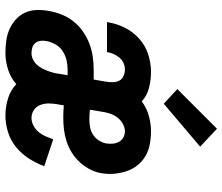

<svg xmlns="http://www.w3.org/2000/svg" viewBox="-76 -735 819 707"><g transform="rotate(90 333.5 -381.5)"><path d="M176 8Q153 8 130.5 5Q108 2 88.5 -6.5Q69 -15 53 -29Q37 -43 27.5 -62.5Q18 -82 17 -104.5Q16 -127 20 -150Q24 -174 33 -197.5Q42 -221 58 -241.5Q74 -262 95.5 -277Q117 -292 140.5 -301Q164 -310 188.5 -313.5Q213 -317 237 -317H273L281 -364Q283 -377 282.5 -389.5Q282 -402 276.5 -412Q271 -422 259.5 -427Q248 -432 236 -432Q224 -432 212.5 -427Q201 -422 192.5 -412Q184 -402 179 -390.5Q174 -379 172 -367V-366H61L62 -370Q67 -401 82 -431.5Q97 -462 123 -485Q149 -508 181 -518Q213 -528 244 -528Q275 -528 304 -520.5Q333 -513 353 -494Q378 -512 406.5 -520Q435 -528 463 -528Q488 -528 511.5 -523.5Q535 -519 554 -508Q573 -497 587.5 -479.5Q602 -462 609.5 -440.5Q617 -419 619.5 -395.5Q622 -372 618 -347Q615 -326 604.5 -305Q594 -284 578 -266.5Q562 -249 542 -236.5Q522 -224 500 -217Q478 -210 456.5 -207.5Q435 -205 413 -205Q402 -205 390.5 -205.5Q379 -206 368 -207L364 -184Q361 -167 361 -151Q361 -135 366.5 -120.5Q372 -106 385 -97Q398 -88 414 -88Q429 -88 443 -95.5Q457 -103 466.5 -114.5Q476 -126 482 -140Q488 -154 493 -168L592 -135Q581 -105 563.5 -78Q546 -51 521.5 -31Q497 -11 466.5 -1.5Q436 8 406 8Q373 8 342.5 -1.5Q312 -11 290 -32Q266 -11 235.5 -1.5Q205 8 176 8ZM419 -301Q433 -301 447.5 -303.5Q462 -306 475 -314Q488 -322 496.5 -335Q505 -348 508 -362Q510 -375 509 -387Q508 -399 502.5 -409.5Q497 -420 486.5 -426Q476 -432 463 -432Q449 -432 434.5 -423.5Q420 -415 411 -402Q402 -389 397.5 -374.5Q393 -360 391 -345L384 -303Q392 -302 401 -301.5Q410 -301 419 -301ZM176 -88Q187 -88 198 -93Q209 -98 217.5 -107Q226 -116 231.5 -126.5Q237 -137 241 -147.5Q245 -158 248 -169.5Q251 -181 252 -192L257 -221H237Q219 -221 201.5 -217Q184 -213 168 -202.5Q152 -192 143 -175.5Q134 -159 131 -142Q129 -131 130.5 -120.5Q132 -110 138.5 -102Q145 -94 155 -91Q165 -88 176 -88ZM362 -575 308 -625 454 -771 520 -709Z"/></g></svg>

Font: Iosevka Custom
Style: Bold Italic
Weight: 700
Italic angle: -9°
Designer: Belleve Invis
Foundry: Belleve Invis
Version: Version 30.3.1; ttfautohint (v1.8.3)